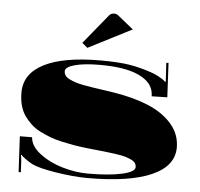

<svg xmlns="http://www.w3.org/2000/svg" viewBox="-49 -696 783 752"><g transform="rotate(5 343.0 -320.5)"><path d="M448 -590.9 276.7 -503.5 255.7 -521.4 351.8 -639Q359.3 -646.4 369.8 -646.4Q378.1 -646.4 385.1 -641.6ZM605.8 -337.8 544.6 -336.5 543.7 -346.2Q539.8 -390.3 486.2 -415.9Q432.7 -441.4 332.6 -441.4Q271.4 -441.4 234 -431.4Q196.7 -421.3 196.7 -405.2Q196.7 -395.5 201.7 -388.1Q206.7 -380.7 218.3 -375Q229.9 -369.3 241.7 -365.2Q253.5 -361 274 -357.1Q294.6 -353.1 309.9 -351Q325.2 -348.8 351.8 -344.8Q378.5 -340.9 395.1 -338.3Q475.1 -325.6 533.2 -301.1Q591.3 -276.7 625.7 -236.7Q660 -196.7 660 -145.1Q660 -72.1 573.2 -33.9Q486.5 4.4 321.7 4.4Q267 4.4 196.9 -6.8Q126.7 -17.9 99.7 -32.3Q90.5 -37.2 75 -47.9Q59.4 -58.6 57.7 -63.8L54.2 -62.1Q56.8 -54.6 57.7 -37.6L59.9 4.4L51.1 4.8L43.7 -135.5L91.8 -135.9Q94 -101 132.4 -71.9Q170.9 -42.8 222.2 -28Q273.6 -13.1 321.7 -13.1Q404.7 -13.1 455.4 -24.5Q506.1 -35.8 506.1 -54.6Q506.1 -63.8 501.1 -70.8Q496.1 -77.8 484.5 -83Q472.9 -88.3 461.3 -91.8Q449.7 -95.3 428.8 -98.3Q407.8 -101.4 392.9 -103.1Q378.1 -104.9 350.7 -107.7Q323.4 -110.6 307.7 -112.3Q280.6 -115.4 258.7 -119.1Q236.9 -122.8 210.9 -128.5Q184.9 -134.2 164.6 -141.8Q144.2 -149.5 123.3 -160Q102.3 -170.5 87 -184.7Q71.7 -198.9 59.4 -216.3Q47.2 -233.8 41.1 -256.8Q35 -279.7 35 -306.8Q35 -381.1 111.2 -420Q187.5 -458.9 332.6 -458.9Q405.2 -458.9 448.4 -451.7Q491.7 -444.5 538.9 -427.9Q551.1 -423.5 564 -416.5Q576.9 -409.5 584.1 -404.1Q591.3 -398.6 591.8 -397.3L594.4 -398.2Q594 -401.7 592.7 -427.4L590 -472L598.8 -472.5Z"/></g></svg>

Font: FoglihtenBlackPcs
Style: BlackPcs
Weight: 900
Version: Version 0.75